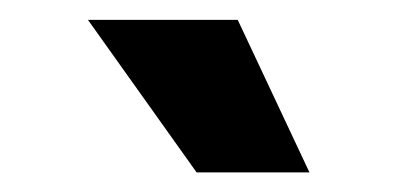

<svg xmlns="http://www.w3.org/2000/svg" viewBox="-20 -782 408 196"><path d="M180.7 -606 69.8 -761.7H222.7L295.9 -606Z"/></svg>

Font: Inter 18pt ExtraBold
Style: Regular
Weight: 800
Designer: Rasmus Andersson
Foundry: rsms
Version: Version 4.001;git-66647c0bb